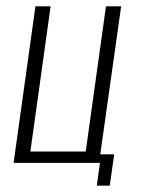

<svg xmlns="http://www.w3.org/2000/svg" viewBox="-20 -515 449 607"><path d="M286 72 296 0H23L92 -495H140L76 -36H251L315 -495H363L297 -27H341L327 72Z"/></svg>

Font: Alumni Sans Light
Style: Italic
Weight: 300
Italic angle: -8°
Version: Version 1.016